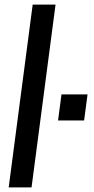

<svg xmlns="http://www.w3.org/2000/svg" viewBox="-20 -820 411 840"><path d="M118 0H18L123 -800H223ZM348 -293H234L249 -407H363Z"/></svg>

Font: Tanohe Sans Medium
Style: Italic
Weight: 500
Designer: Village Type and Design LLC & Cristiano Sobral
Foundry: Cooper Hewitt Smithsonian Design Museum
Version: Version 1.00;September 29, 2021;FontCreator 13.0.0.2655 64-b